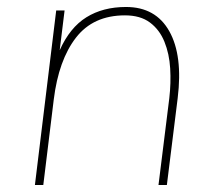

<svg xmlns="http://www.w3.org/2000/svg" viewBox="-20 -530 608 550"><path d="M80 0 141 -500H165L151 -386Q180 -451 227.5 -480.5Q275 -510 341 -510Q426 -510 465 -440.5Q504 -371 489 -249L458 0H434L465 -249Q470 -292 467.5 -334Q465 -376 451 -410.5Q437 -445 409.5 -465.5Q382 -486 338 -486Q247 -486 197.5 -422Q148 -358 134 -245L104 0Z"/></svg>

Font: Haskoy Thin
Style: Italic
Weight: 100
Designer: Ertekin Erdin
Foundry: Ertekin Erdin
Version: Version 2.000; ttfautohint (v1.8.4.7-5d5b)